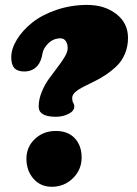

<svg xmlns="http://www.w3.org/2000/svg" viewBox="-20 -731 545 766"><path d="M203.1 -265.1Q134.3 -265.1 134.3 -305.7Q134.3 -334 146.2 -363.5Q158.2 -393.1 175.3 -416.7Q192.4 -440.4 209.2 -462.2Q226.1 -483.9 238 -503.9Q250 -523.9 250 -538.6Q250 -556.2 242.4 -567.1Q234.9 -578.1 221.7 -578.1Q192.9 -578.1 172.6 -557.9Q152.3 -537.6 149.4 -517.1Q144.5 -486.3 129.4 -468.3Q109.4 -445.8 76.7 -445.8Q50.3 -445.8 37.6 -459.2Q24.9 -472.7 24.9 -502.4Q24.9 -536.6 47.6 -573.5Q70.3 -610.4 108.9 -641.1Q147.5 -671.9 205.6 -691.7Q263.7 -711.4 328.1 -711.4Q397 -711.4 443.8 -675.3Q490.7 -639.2 490.7 -580.1Q490.7 -545.4 478.5 -516.6Q466.3 -487.8 446.5 -468.5Q426.8 -449.2 403.1 -433.3Q379.4 -417.5 355.7 -406Q332 -394.5 312.3 -384.5Q292.5 -374.5 280.3 -363.5Q268.1 -352.5 268.1 -340.8Q268.1 -331.1 270 -325.2Q270.5 -323.7 271.7 -321.5Q272.9 -319.3 273.4 -318.8Q276.4 -313 276.4 -306.2Q276.4 -288.1 253.4 -276.6Q230.5 -265.1 203.1 -265.1ZM85.4 -97.7Q85.4 -144.5 119.1 -176.5Q152.8 -208.5 202.6 -208.5Q251.5 -208.5 278.6 -179.2Q305.7 -149.9 305.7 -102.5Q305.7 -54.2 271 -20Q236.3 14.2 186.5 14.2Q141.6 14.2 113.5 -18.1Q85.4 -50.3 85.4 -97.7Z"/></svg>

Font: Cooper* Black
Style: Italic
Weight: 900
Italic angle: -7°
Designer: Owen Earl
Foundry: indestructible type*
Version: Version 0.001